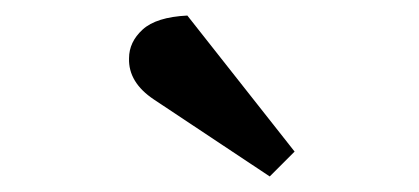

<svg xmlns="http://www.w3.org/2000/svg" viewBox="-20 -804 539 247"><path d="M359 -609 327 -577 178 -676Q145 -698 146 -729Q146 -750 163.5 -766Q181 -782 221 -784Z"/></svg>

Font: Literata 12pt SemiBold
Style: Italic
Weight: 600
Italic angle: -2°
Designer: Latin by Veronika Burian and Jose Scaglione. Greek by Irene Vlachou. Cyrillic by Vera Evstafieva
Foundry: TypeTogether
Version: Version 3.002